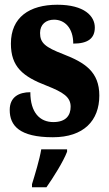

<svg xmlns="http://www.w3.org/2000/svg" viewBox="-20 -569 459 810"><path d="M203 10C333 10 399 -60 399 -166C399 -266 338 -305 248 -340C170 -370 149 -388 149 -430C149 -466 174 -486 208 -486C253 -486 289 -451 289 -385C352 -385 380 -408 380 -453C380 -501 336 -549 222 -549C104 -549 26 -496 26 -385C26 -287 76 -246 178 -207C246 -180 278 -160 278 -119C278 -83 259 -54 205 -54C149 -54 108 -93 108 -180C60 -180 21 -160 21 -105C21 -39 62 10 203 10ZM115 208V221H176C206 178 247 113 263 71V61H154C147 104 127 169 115 208Z"/></svg>

Font: Noto Serif Georgian ExtraCondensed Black
Style: Regular
Weight: 900
Width: 2
Designer: Monotype Design Team, Akaki Razmadze
Foundry: Google LLC
Version: Version 2.003